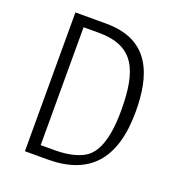

<svg xmlns="http://www.w3.org/2000/svg" viewBox="-132 -840 884 949"><g transform="rotate(20 310.0 -365.0)"><path d="M103.5 0H223C437.5 0 551.5 -115.5 551.5 -370.5C551.5 -557 500 -730 266.5 -730H103.5ZM166.5 -55V-675H246.5C431.5 -675 482 -565.5 482 -352C482 -180.5 438 -122 408 -98C378 -74 322 -55 241.5 -55Z"/></g></svg>

Font: Monaspace Argon ExtraLight
Style: Regular
Weight: 200
Designer: Riley Cran & the Lettermatic Team
Foundry: Lettermatic
Version: Version 1.000 (Monaspace Argon)